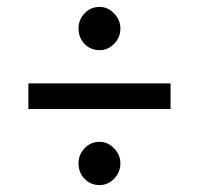

<svg xmlns="http://www.w3.org/2000/svg" viewBox="-20 -636 576 555"><path d="M62 -101ZM473 -395V-321H62V-395ZM207 -110ZM268 -226Q292 -226 310 -207Q328 -188 328 -164Q328 -138 310 -119.5Q292 -101 268 -101Q242 -101 224.5 -119Q207 -137 207 -164Q207 -189 224.5 -207.5Q242 -226 268 -226ZM268 -616Q292 -616 310 -597Q328 -578 328 -554Q328 -528 310 -509.5Q292 -491 268 -491Q242 -491 224.5 -509Q207 -527 207 -554Q207 -579 224.5 -597.5Q242 -616 268 -616Z"/></svg>

Font: Rosa Sans
Style: Regular
Weight: 400
Designer: Pentagram / MCKL
Foundry: Pentagram / MCKL
Version: Version 1.005;September 16, 2019;FontCreator 11.5.0.2425 64-